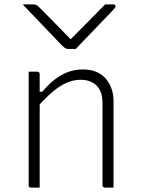

<svg xmlns="http://www.w3.org/2000/svg" viewBox="-20 -851 640 871"><path d="M324 -629Q315 -629 306 -629Q297 -629 288 -629Q281 -629 275 -633Q269 -637 255 -651Q247 -660 227 -680.5Q207 -701 181.5 -728Q156 -755 130 -782Q104 -809 83 -831Q95 -831 105 -831Q115 -831 127 -831Q138 -831 143.5 -829Q149 -827 156 -820Q172 -804 216 -759.5Q260 -715 320 -653L279 -674H322L281 -653Q343 -715 384 -757Q425 -799 457 -831H494Q498 -831 500 -830Q502 -829 503 -827Q504 -825 504 -822Q504 -818 500 -813.5Q496 -809 482 -794Q469 -781 447.5 -758Q426 -735 401.5 -710Q377 -685 356 -663Q335 -641 324 -629ZM495 0Q485 0 475.5 0Q466 0 456 0Q453 0 450.5 -1.5Q448 -3 446.5 -5Q445 -7 445 -11Q445 -73 445 -135Q445 -197 445 -259Q445 -321 445 -383Q445 -437 418 -463Q391 -489 346 -489Q322 -489 298.5 -481.5Q275 -474 251 -458.5Q227 -443 201.5 -419.5Q176 -396 147 -363V-435H172Q198 -466 226 -488.5Q254 -511 286.5 -523.5Q319 -536 356 -536Q391 -536 417 -525Q443 -514 460 -494Q477 -474 486 -448.5Q495 -423 495 -393Q495 -345 495 -297Q495 -249 495 -201.5Q495 -154 495 -106Q495 -79 495 -52.5Q495 -26 495 0ZM160 0Q154 0 147.5 0Q141 0 134.5 0Q128 0 121 0Q118 0 116 -0.5Q114 -1 112.5 -2.5Q111 -4 110.5 -6Q110 -8 110 -11Q110 -63 110 -115Q110 -167 110 -218.5Q110 -270 110 -322Q110 -374 110 -426Q110 -462 110 -488Q110 -514 110 -526Q117 -526 123.5 -526Q130 -526 136.5 -526Q143 -526 149 -526Q153 -526 155 -524.5Q157 -523 158.5 -521Q160 -519 160 -515Q160 -430 160 -344Q160 -258 160 -172Q160 -86 160 0Z"/></svg>

Font: Recursive Sans Linear Light
Style: Regular
Weight: 300
Version: Version 1.085